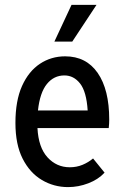

<svg xmlns="http://www.w3.org/2000/svg" viewBox="-20 -754 508 784"><path d="M43 -252Q43 -343 70 -403Q97 -463 143 -493.5Q189 -524 246 -524Q332 -524 379 -456Q426 -388 426 -266Q426 -258 425.5 -249Q425 -240 424 -231H133Q137 -152 174 -111.5Q211 -71 265 -71Q293 -71 317 -81Q341 -91 360 -107L407 -49Q381 -21 340.5 -5.5Q300 10 258 10Q200 10 151 -19Q102 -48 72.5 -106Q43 -164 43 -252ZM243 -446Q200 -446 171.5 -411Q143 -376 135 -303H338Q333 -380 307 -413Q281 -446 243 -446ZM202 -584 272 -734H374L275 -584Z"/></svg>

Font: Radio Canada Condensed
Style: Regular
Weight: 400
Width: 3
Designer: Charles Daoud, Etienne Aubert Bonn, Alexandre Saumier Demers, Jacques Le Bailly
Foundry: Radio-Canada
Version: Version 2.104; ttfautohint (v1.8.4.7-5d5b);gftools[0.9.28.de